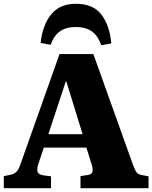

<svg xmlns="http://www.w3.org/2000/svg" viewBox="-21 -996 806 1016"><path d="M-1 0V-64L34 -71Q53 -75 65 -86Q77 -97 87 -126L294 -710H473L683 -123Q694 -93 703 -82.5Q712 -72 733 -69L765 -63V0H405V-64L444 -70Q463 -73 467.5 -85Q472 -97 465 -123L436 -215H211L181 -126Q174 -102 177.5 -87.5Q181 -73 209 -68L249 -63V0ZM235 -286H416L330 -565H327ZM381 -976Q471 -976 515 -919.5Q559 -863 568 -766L515 -757Q496 -809 463.5 -831Q431 -853 380 -853Q328 -853 296 -830Q264 -807 247 -759L194 -769Q204 -863 249.5 -919.5Q295 -976 381 -976Z"/></svg>

Font: Literata 36pt ExtraBold
Style: Regular
Weight: 800
Designer: Latin by Veronika Burian and Jose Scaglione. Greek by Irene Vlachou. Cyrillic by Vera Evstafieva.
Foundry: TypeTogether
Version: Version 3.002